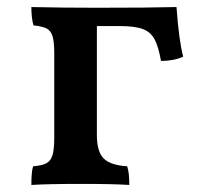

<svg xmlns="http://www.w3.org/2000/svg" viewBox="-20 -522 592 545"><path d="M500 -361Q473 -349 437 -349Q430 -389 419 -410Q408 -431 385.5 -439.5Q363 -448 320 -448H255V-139Q255 -92 274 -72.5Q293 -53 341 -50Q347 -33 347 3Q302 0 213 0Q114 0 69 3Q69 -35 74 -50Q99 -52 111.5 -58.5Q124 -65 129 -81.5Q134 -98 134 -131V-371Q134 -404 129 -419.5Q124 -435 112.5 -441Q101 -447 75 -450Q69 -471 69 -502Q159 -500 254 -500Q407 -500 481 -502Q488 -406 500 -361Z"/></svg>

Font: Vollkorn SC SemiBold
Style: Regular
Weight: 600
Designer: Friedrich Althausen
Foundry: Friedrich Althausen
Version: Version 4.015